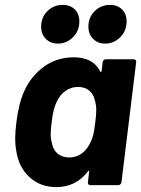

<svg xmlns="http://www.w3.org/2000/svg" viewBox="-20 -756 576 784"><path d="M412 -514H526Q531 -514 534 -510.5Q537 -507 536 -502L476 -12Q475 -7 471.5 -3.5Q468 0 463 0H349Q344 0 341 -3.5Q338 -7 339 -12L344 -55Q345 -59 343 -59Q341 -59 339 -56Q290 8 210 8Q145 8 100.5 -32.5Q56 -73 46 -142Q42 -163 42 -190Q42 -218 47 -258Q57 -337 80 -386Q108 -447 160.5 -484.5Q213 -522 281 -522Q360 -522 389 -465Q390 -461 392 -461.5Q394 -462 395 -466L399 -502Q400 -507 403.5 -510.5Q407 -514 412 -514ZM369 -256Q373 -285 373 -307Q373 -326 368 -344Q363 -370 345 -385.5Q327 -401 299 -401Q270 -401 247.5 -385Q225 -369 213 -343Q197 -313 191 -257Q187 -229 187 -208Q187 -189 192 -172Q196 -145 215 -129Q234 -113 263 -113Q292 -113 314 -129.5Q336 -146 348 -172Q356 -186 360.5 -204Q365 -222 369 -256ZM341 -647Q341 -685 366.5 -710.5Q392 -736 429 -736Q460 -736 478.5 -717.5Q497 -699 497 -668Q497 -630 471 -604Q445 -578 409 -578Q379 -578 360 -597.5Q341 -617 341 -647ZM148 -647Q148 -685 173.5 -710.5Q199 -736 236 -736Q267 -736 285.5 -717.5Q304 -699 304 -668Q304 -630 278 -604Q252 -578 216 -578Q186 -578 167 -597.5Q148 -617 148 -647Z"/></svg>

Font: Barlow
Style: Bold Italic
Weight: 700
Italic angle: -7°
Designer: Jeremy Tribby
Foundry: Tribby Type
Version: Version 1.422